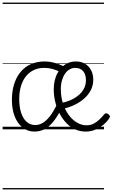

<svg xmlns="http://www.w3.org/2000/svg" viewBox="-20 -989 861 1468"><path d="M243 17Q192 17 153 -13.5Q114 -44 92.5 -98.5Q71 -153 71 -227Q71 -277 81.5 -321.5Q92 -366 112.5 -402.5Q133 -439 163 -465Q193 -491 233 -505Q273 -519 322 -519Q348 -519 371.5 -514.5Q395 -510 420.5 -501.5Q446 -493 474 -478L443 -437Q413 -453 382 -461.5Q351 -470 319 -470Q275 -470 240 -454Q205 -438 179.5 -407Q154 -376 140.5 -331.5Q127 -287 127 -231Q127 -173 141 -128.5Q155 -84 182.5 -58.5Q210 -33 250 -33Q277 -33 304.5 -48Q332 -63 360.5 -99Q389 -135 419 -198L444 -147Q412 -87 380.5 -50.5Q349 -14 315 1.5Q281 17 243 17ZM635 17Q592 17 554.5 0Q517 -17 487 -48.5Q457 -80 435.5 -121Q414 -162 402.5 -209.5Q391 -257 391 -307Q391 -342 398.5 -374Q406 -406 421 -432.5Q436 -459 456.5 -478.5Q477 -498 503 -508.5Q529 -519 560 -519Q604 -519 633 -500Q662 -481 677.5 -450Q693 -419 693 -380Q693 -334 673 -297Q653 -260 619 -231.5Q585 -203 543 -184Q501 -165 456 -156L442 -201Q477 -206 511.5 -220Q546 -234 574.5 -256Q603 -278 620 -308Q637 -338 637 -376Q637 -420 615.5 -445Q594 -470 554 -470Q532 -470 512 -458.5Q492 -447 477.5 -426Q463 -405 454 -375Q445 -345 445 -309Q445 -249 461.5 -198Q478 -147 506 -109.5Q534 -72 569 -51.5Q604 -31 641 -31Q674 -31 699 -45Q724 -59 743.5 -78.5Q763 -98 777 -115Q785 -124 792.5 -123Q800 -122 808 -116Q816 -110 819.5 -102.5Q823 -95 816 -86Q800 -60 772 -36.5Q744 -13 709.5 2Q675 17 635 17ZM0 449H775V459H0ZM0 -20H775V0H0ZM0 -505H775V-500H0ZM0 -969H775V-959H0Z"/></svg>

Font: Playwrite IT Trad Guides
Style: Regular
Weight: 400
Designer: Veronika Burian, José Scaglione
Foundry: TypeTogether
Version: Version 1.003